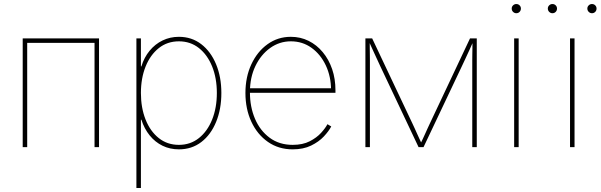

<svg xmlns="http://www.w3.org/2000/svg" viewBox="-20 -734 2997 958"><path d="M474.1 -542.5V0H451.7V-520H115.7V0H93.3V-542.5Z M660.6 204.1V-542.5H683.1V-402.8H685.5Q699.2 -447.8 726.6 -481Q753.9 -514.2 791.3 -532.2Q828.6 -550.3 872.6 -550.3Q936.5 -550.3 984.1 -513.7Q1031.7 -477.1 1058.1 -413.6Q1084.5 -350.1 1084.5 -270Q1084.5 -189.5 1058.3 -125.7Q1032.2 -62 984.6 -25.4Q937 11.2 872.6 11.2Q828.1 11.2 791 -6.8Q753.9 -24.9 726.8 -58.3Q699.7 -91.8 685.5 -136.7H683.1V204.1ZM872.6 -11.2Q930.2 -11.2 972.7 -45.2Q1015.1 -79.1 1038.6 -137.7Q1062 -196.3 1062 -270Q1062 -343.8 1038.6 -402.1Q1015.1 -460.4 972.7 -494.1Q930.2 -527.8 872.6 -527.8Q814.9 -527.8 772.5 -494.1Q730 -460.4 706.5 -402.1Q683.1 -343.8 683.1 -270Q683.1 -196.3 706.3 -137.7Q729.5 -79.1 772 -45.2Q814.5 -11.2 872.6 -11.2Z M1440.4 11.2Q1370.1 11.2 1316.9 -25.9Q1263.7 -63 1234.1 -126.7Q1204.6 -190.4 1204.6 -270Q1204.6 -349.6 1234.1 -413.1Q1263.7 -476.6 1314.9 -513.4Q1366.2 -550.3 1431.2 -550.3Q1479 -550.3 1519.5 -530.3Q1560.1 -510.3 1590.3 -473.9Q1620.6 -437.5 1637.2 -389.2Q1653.8 -340.8 1653.8 -283.2V-271H1216.3V-293.5H1641.1L1631.8 -284.2Q1631.8 -352.1 1605.7 -407.5Q1579.6 -462.9 1534.4 -495.4Q1489.3 -527.8 1431.2 -527.8Q1374.5 -527.8 1328.1 -494.6Q1281.7 -461.4 1254.4 -404.5Q1227.1 -347.7 1227.1 -275.4V-272.5Q1227.1 -200.7 1252.2 -141.6Q1277.3 -82.5 1325.2 -46.9Q1373 -11.2 1440.4 -11.2Q1490.7 -11.2 1525.4 -29.1Q1560.1 -46.9 1582 -71Q1604 -95.2 1613.8 -114.3L1632.8 -103Q1620.6 -79.6 1595.7 -53Q1570.8 -26.4 1532.2 -7.6Q1493.7 11.2 1440.4 11.2Z M1803.2 0V-542.5H1836.9L2038.1 -117.2Q2043.9 -105 2049.8 -92Q2055.7 -79.1 2061.3 -66.4Q2066.9 -53.7 2072.8 -41.3Q2078.6 -28.8 2084.5 -16.1H2077.6Q2084 -28.8 2089.8 -41.3Q2095.7 -53.7 2101.3 -66.4Q2106.9 -79.1 2112.8 -92Q2118.7 -105 2124.5 -117.2L2325.2 -542.5H2358.9V0H2336.4V-401.9Q2336.4 -417 2336.4 -432.4Q2336.4 -447.8 2336.7 -462.9Q2336.9 -478 2337.2 -493.4Q2337.4 -508.8 2337.4 -523.9H2339.8Q2331.1 -503.9 2321.8 -483.6Q2312.5 -463.4 2303.2 -443.4Q2293.9 -423.3 2284.2 -402.8L2093.3 0H2068.4L1877.9 -402.8Q1868.7 -423.3 1859.1 -443.4Q1849.6 -463.4 1840.6 -483.6Q1831.5 -503.9 1822.3 -523.9H1824.7Q1824.7 -508.8 1825 -493.4Q1825.2 -478 1825.4 -462.9Q1825.7 -447.8 1825.7 -432.4Q1825.7 -417 1825.7 -401.9V0Z M2545.4 0V-542.5H2567.9V0ZM2556.2 -668Q2546.9 -668 2540 -674.8Q2533.2 -681.6 2533.2 -691.4Q2533.2 -700.7 2540 -707.3Q2546.9 -713.9 2556.2 -713.9Q2565.9 -713.9 2572.5 -707.3Q2579.1 -700.7 2579.1 -691.4Q2579.1 -681.6 2572.5 -674.8Q2565.9 -668 2556.2 -668Z M2824.2 0V-542.5H2846.7V0ZM2933.6 -668Q2924.3 -668 2917.5 -674.8Q2910.6 -681.6 2910.6 -691.4Q2910.6 -700.7 2917.5 -707.3Q2924.3 -713.9 2933.6 -713.9Q2943.4 -713.9 2950 -707.3Q2956.5 -700.7 2956.5 -691.4Q2956.5 -681.6 2950 -674.8Q2943.4 -668 2933.6 -668ZM2736.3 -668Q2727.1 -668 2720.2 -674.8Q2713.4 -681.6 2713.4 -691.4Q2713.4 -700.7 2720.2 -707.3Q2727.1 -713.9 2736.3 -713.9Q2746.1 -713.9 2752.7 -707.3Q2759.3 -700.7 2759.3 -691.4Q2759.3 -681.6 2752.7 -674.8Q2746.1 -668 2736.3 -668Z"/></svg>

Font: Inter 16pt Thin
Style: Regular
Weight: 250
Version: Version 4.001;git-66647c0bb